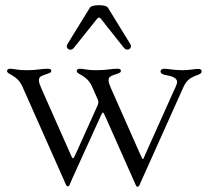

<svg xmlns="http://www.w3.org/2000/svg" viewBox="-20 -701 801 740"><path d="M259.2 -14.2 367.5 -252.5 372.2 -262.1C375.7 -269.2 377.8 -269.2 381.4 -261.4L390.6 -241.5L497.2 -1.4L502.8 11.4C505 16 506.7 18.5 509.9 18.5C513.5 18.5 515.6 16.7 517 13.5L522.7 0.7L687.5 -366.5C701.7 -396.7 718.4 -403.4 746.4 -414.1C753.6 -416.9 757.5 -420.5 757.1 -426.1C757.5 -433.2 751.1 -435.4 743.6 -435.4C729.4 -435.4 708.5 -430.4 685.4 -430.4C653.1 -430.4 630 -435.4 612.9 -436.1C604.8 -435.7 599.1 -432.5 598.7 -426.1C599.1 -419 604.4 -415.8 610.1 -414.1C622.2 -409.4 662.6 -408.4 662.6 -384.2C662.6 -377.5 655.9 -362.9 646.3 -343L544.7 -116.5L544 -115.1L533 -89.8C530.5 -86.3 529.1 -87.4 526.3 -93.8L517.8 -112.2L407.7 -360.8C402.7 -372.9 398.1 -383.9 398.4 -391.3C398.1 -407 410.2 -408.7 428.3 -415.5C437.1 -419 446 -420.1 446 -428.3C446 -434.7 439.3 -436.1 433.2 -436.1C407.7 -436.1 391.3 -430.4 352.3 -430.4C316.4 -430 303.3 -436.1 287.6 -436.1C279.8 -436.1 275.6 -431.8 275.6 -427.6C275.6 -412.6 313.9 -413.7 334.5 -367.9L354 -323.9L356.9 -317.1C360.1 -309.7 359.7 -304 356.9 -296.5L275.6 -116.1L267.8 -99.4C262.4 -87.7 259.6 -88.8 255 -99.4L139.2 -360.8C134.2 -372.9 129.6 -383.9 130 -391.3C129.6 -407 141.7 -408.7 159.8 -415.5C168.7 -419 177.6 -420.1 177.6 -428.3C177.6 -434.7 170.8 -436.1 164.8 -436.1C139.2 -436.1 122.9 -430.4 83.8 -430.4C47.9 -430 34.8 -436.1 19.2 -436.1C11.4 -436.1 7.1 -431.8 7.1 -427.6C7.1 -412.6 45.5 -413.7 66.1 -367.9L225.5 -8.9L233.7 9.9C235.8 14.6 237.6 17 240.8 17C244.3 17 246.4 15.3 247.9 12.1ZM240.1 -531.2C230.1 -514.9 251.1 -499.6 264.9 -517L354.4 -628.9C359.7 -634.9 363.3 -634.9 368.6 -628.9L457.4 -517C470.9 -500.4 492.2 -515.3 482.2 -531.2L395.6 -671.9C387.8 -684.3 334.2 -683.9 326.7 -671.9Z"/></svg>

Font: Margiela Serif Light
Style: Regular
Weight: 300
Designer: Andreas Faust, Stefan Endress
Version: Version 1.002;FEAKit 1.0